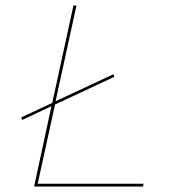

<svg xmlns="http://www.w3.org/2000/svg" viewBox="-20 -678 645 698"><path d="M502 -10 500 0H104L167 -292L61 -242L57 -251L170 -304L247 -658H258L182 -310L392 -408L396 -399L180 -298L117 -10Z"/></svg>

Font: Ysabeau Infant Hairline
Style: Italic
Weight: 100
Italic angle: -12°
Designer: Christian Thalmann (Catharsis Fonts)
Version: Version 0.003